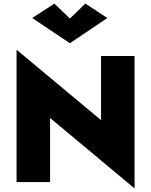

<svg xmlns="http://www.w3.org/2000/svg" viewBox="-20 -1011 839 1066"><path d="M368 -908 454 -991 576 -911 368 -771 159 -911 282 -991ZM541 -700H727V35L258 -356V0H72V-735L541 -344Z"/></svg>

Font: Jost* Heavy
Style: Regular
Weight: 800
Version: Version 3.7